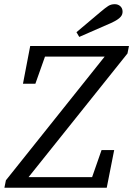

<svg xmlns="http://www.w3.org/2000/svg" viewBox="-20 -887 629 907"><path d="M0.8 0H74.7L582.2 -634.4L589.2 -669.7H514.4L7.9 -35.3L0.8 0ZM88.5 -491.4H147.1L210.3 -669.7L147.7 -619.5H542.3L552.3 -669.7H122.7L88.5 -491.4ZM48.5 0H484.2L519.4 -178.2H459.8L397.6 0L459.3 -50.2H57.5L48.5 0ZM341.2 -734.9 354.4 -712.6C404.6 -734.5 454.7 -756.5 504.8 -778.4C552.9 -800.4 559 -815.7 559 -832.8C559 -853.9 542 -867.2 522.6 -867.2C497.6 -867.2 487.4 -857.3 454.3 -830.2C416.3 -798.2 379.2 -767 341.2 -734.9Z"/></svg>

Font: Source Serif Variable
Style: Italic
Weight: 389
Italic angle: -12°
Designer: Frank Grießhammer
Foundry: Adobe Systems Incorporated
Version: Version 3.001;hotconv 1.0.111;makeotfexe 2.5.65597